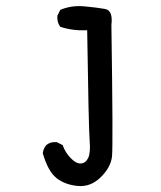

<svg xmlns="http://www.w3.org/2000/svg" viewBox="-20 -489 540 642"><path d="M240.2 132.8Q197.3 128.9 168.9 106.4Q140.6 84 123 23.4Q125 7.8 134.8 -3.9Q148.4 -15.6 169.9 -13.7L189.5 -3.9Q197.3 19.5 215.8 39.1Q234.4 58.6 250.5 57.6Q266.6 56.6 274.9 39.1Q283.2 21.5 279.8 -18.6Q276.4 -58.6 271.5 -387.7Q222.7 -385.7 181.6 -399.4Q169.9 -415 171.9 -436.5L181.6 -456.1Q218.8 -471.7 261.7 -467.8Q304.7 -463.9 331.5 -459Q358.4 -454.1 352.5 -405.3Q358.4 -2 354.5 34.2Q350.6 70.3 316.9 103.5Q283.2 136.7 240.2 132.8Z"/></svg>

Font: JasonHandwriting2
Style: Regular
Weight: 400
Version: Version 1.05.10